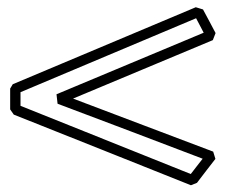

<svg xmlns="http://www.w3.org/2000/svg" viewBox="-20 -540 646 544"><path d="M8.8 -230V-289.1Q10.7 -292 12.5 -295.2Q14.2 -298.3 16.1 -301.3L534.7 -519.5Q540 -518.1 544.9 -516.4Q549.8 -514.6 555.2 -513.2Q564 -496.6 573 -480Q582 -463.4 590.8 -446.3Q588.9 -440.9 586.9 -436.3Q585 -431.6 583 -426.3Q483.4 -384.8 385 -343.5Q286.6 -302.2 187 -260.7Q286.6 -222.7 385.5 -185.5Q484.4 -148.4 584 -110.4Q585.4 -105 587.2 -100.1Q588.9 -95.2 590.3 -89.8Q577.1 -72.8 564 -55.9Q550.8 -39.1 538.1 -22Q533.7 -20 529.5 -18.6Q525.4 -17.1 521 -15.1Q395 -65.4 270.3 -115.2Q145.5 -165 19 -215.3ZM520.5 -46.9Q528.8 -58.1 537.4 -68.8Q545.9 -79.6 554.2 -90.3Q450.7 -129.9 348.6 -168.5Q246.6 -207 143.1 -246.1Q142.1 -252.9 141.6 -259.5Q141.1 -266.1 140.1 -272.9Q245.1 -316.9 348.6 -360.1Q452.1 -403.3 557.1 -447.3Q551.8 -457.5 546.4 -467.8Q541 -478 535.6 -488.3Q410.2 -435.5 286.6 -383.5Q163.1 -331.5 38.1 -278.8V-240.2Z"/></svg>

Font: XB Kayhan Pook
Style: Regular
Weight: 700
Designer: Behnam
Foundry: Irmug
Version: Version 7.300 2009